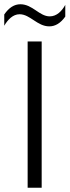

<svg xmlns="http://www.w3.org/2000/svg" viewBox="-37 -883 327 903"><path d="M195 -759C223 -759 248 -774 270 -805V-860C254 -831 230 -806 197 -806C148 -806 116 -863 59 -863C30 -863 5 -847 -17 -815V-762C0 -791 24 -816 55 -816C105 -816 138 -759 195 -759ZM93 -688V0H159V-688Z"/></svg>

Font: Roundo
Style: Regular
Weight: 400
Designer: Shiva Nallaperumal
Foundry: Indian Type Foundry
Version: Version 2.000